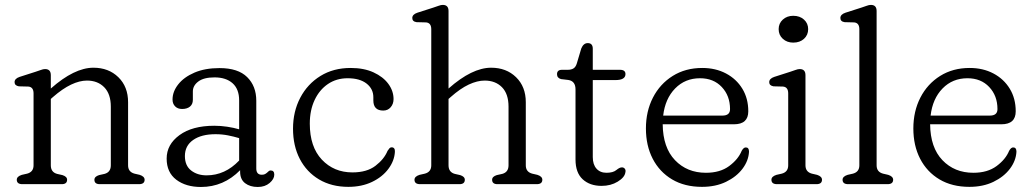

<svg xmlns="http://www.w3.org/2000/svg" viewBox="-20 -752 4214 784"><path d="M187.5 -445V-390.5Q283.5 -475.5 361.5 -475.5Q423.5 -475.5 463.2 -436.8Q503 -398 503 -334.5V-77Q503 -50 529 -43L550.5 -38Q570.5 -31.5 570.5 -18Q570.5 0 547.5 0H387.5Q365.5 0 365.5 -18Q365.5 -31 384.5 -37L407 -42Q432.5 -49 432.5 -77V-316.5Q432.5 -368 405.8 -395.5Q379 -423 335 -423Q305 -423 270.2 -406.5Q235.5 -390 196 -355.5L187.5 -348V-77Q187.5 -49 213 -42L235 -37Q254 -31 254 -18Q254 0 232 0H71.5Q48.5 0 48.5 -18Q48.5 -31.5 69 -38L91 -43Q117 -50 117 -77V-370.5Q117 -396.5 96 -398.5L57 -399.5Q39.5 -402.5 39.5 -416.5Q39.5 -431 60 -438L125.5 -459Q136.5 -462.5 146.5 -466.2Q156.5 -470 164 -470Q187.5 -470 187.5 -445Z M660.5 -104.5Q660.5 -162 712.8 -200.2Q765 -238.5 855 -238.5Q881.5 -238.5 908 -234.5Q934.5 -230.5 956.5 -224V-342Q956.5 -388 929.8 -412Q903 -436 856 -436Q812 -436 789.8 -419.2Q767.5 -402.5 767.5 -378.5V-344.5Q767.5 -326.5 755.8 -316.8Q744 -307 723.5 -307Q705.5 -307 695 -317.8Q684.5 -328.5 684.5 -345.5Q684.5 -378 707.8 -407.5Q731 -437 774 -455.5Q817 -474 876.5 -474Q952 -474 989.2 -437.2Q1026.5 -400.5 1026.5 -340.5V-64Q1026.5 -38.5 1049 -38.5Q1057 -38.5 1061.8 -41Q1066.5 -43.5 1070.5 -47Q1074 -50 1077.2 -53Q1080.5 -56 1085 -56Q1100 -56 1100 -39Q1100 -21 1081 -4.8Q1062 11.5 1032.5 11.5Q1001 11.5 980.8 -4Q960.5 -19.5 960.5 -51V-57Q893 11.5 800.5 11.5Q739 11.5 699.8 -18.2Q660.5 -48 660.5 -104.5ZM735 -115Q735 -75.5 760.5 -55.8Q786 -36 823.5 -36Q899 -36 956.5 -96.5V-188Q935 -194.5 911 -199.2Q887 -204 860 -204Q802.5 -204 768.8 -180.5Q735 -157 735 -115Z M1587 -347.5Q1587 -327.5 1575.2 -314Q1563.5 -300.5 1545 -300.5Q1504.5 -300.5 1504.5 -342V-355Q1504.5 -389 1476.8 -410.8Q1449 -432.5 1399.5 -432.5Q1354 -432.5 1319.2 -409Q1284.5 -385.5 1264.8 -343.8Q1245 -302 1245 -247Q1245 -152.5 1294.2 -100.2Q1343.5 -48 1419 -48Q1478 -48 1513.2 -75Q1548.5 -102 1562.5 -136Q1567 -143 1570.5 -146.8Q1574 -150.5 1579.5 -150.5Q1593.5 -150 1592.5 -132Q1590.5 -95.5 1566 -62.5Q1541.5 -29.5 1499.2 -9.2Q1457 11 1402.5 11Q1334 11 1283 -19.2Q1232 -49.5 1204.2 -103Q1176.5 -156.5 1176.5 -226.5Q1176.5 -296.5 1206 -352.8Q1235.5 -409 1288.5 -441.8Q1341.5 -474.5 1412 -474.5Q1466 -474.5 1505.2 -456.5Q1544.5 -438.5 1565.8 -409.5Q1587 -380.5 1587 -347.5Z M1811.5 -707V-390.5Q1907.5 -475.5 1985.5 -475.5Q2047.5 -475.5 2087.2 -436.8Q2127 -398 2127 -334.5V-77Q2127 -50 2153 -43L2174.5 -38Q2194.5 -31.5 2194.5 -18Q2194.5 0 2171.5 0H2011.5Q1989.5 0 1989.5 -18Q1989.5 -31 2008.5 -37L2031 -42Q2056.5 -49 2056.5 -77V-316.5Q2056.5 -368.5 2029.8 -395.8Q2003 -423 1959 -423Q1929 -423 1894.2 -406.8Q1859.5 -390.5 1820 -355.5L1811.5 -348V-77Q1811.5 -49 1837 -42L1859 -37Q1878 -31 1878 -18Q1878 0 1856 0H1695.5Q1672.5 0 1672.5 -18Q1672.5 -31.5 1693 -38L1715 -43Q1741 -50 1741 -77V-632.5Q1741 -658.5 1720 -660.5L1681 -661.5Q1663.5 -664 1663.5 -678.5Q1663.5 -693 1684 -700L1749.5 -721Q1760.5 -724.5 1770.5 -728.2Q1780.5 -732 1788 -732Q1811.5 -732 1811.5 -707Z M2300.5 -425.5 2271 -429Q2254.5 -433.5 2254.5 -449Q2254.5 -467 2275 -467H2298.5Q2313 -467 2322 -472.8Q2331 -478.5 2335.5 -493.5L2353.5 -554Q2362.5 -576 2380 -576Q2400.5 -576 2400.5 -553V-467H2511.5Q2534 -467 2534 -449.5Q2534 -425 2492.5 -425H2400.5V-110.5Q2400.5 -80.5 2415.5 -63.5Q2430.5 -46.5 2456.5 -46.5Q2483.5 -46.5 2497 -57.8Q2510.5 -69 2520 -68.5Q2527 -68.5 2531.5 -62.8Q2536 -57 2533.5 -47.5Q2530.5 -27.5 2502.2 -10.2Q2474 7 2436.5 7Q2388.5 7 2359.2 -20Q2330 -47 2330 -100.5V-387Q2330 -421 2300.5 -425.5Z M3035.5 -297.5Q3035.5 -244.5 2977 -244.5H2686Q2687 -149.5 2736.2 -98Q2785.5 -46.5 2862.5 -46.5Q2920.5 -46.5 2957.5 -74Q2994.5 -101.5 3008.5 -136Q3016.5 -150.5 3025.5 -150Q3038.5 -150 3038.5 -132.5Q3036.5 -95.5 3011.8 -62.8Q2987 -30 2944.5 -9.5Q2902 11 2846.5 11Q2775.5 11 2724.2 -19.5Q2673 -50 2645.2 -103.8Q2617.5 -157.5 2617.5 -227.5Q2617.5 -297.5 2646.2 -353.5Q2675 -409.5 2727 -442Q2779 -474.5 2847.5 -474.5Q2902 -474.5 2944.5 -452Q2987 -429.5 3011.2 -389.8Q3035.5 -350 3035.5 -297.5ZM2838.5 -432.5Q2777.5 -432.5 2736.8 -390.8Q2696 -349 2688 -280H2930Q2961 -280 2961 -306.5Q2961 -361 2927.2 -396.8Q2893.5 -432.5 2838.5 -432.5Z M3219 -578Q3193.5 -578 3176.5 -593.5Q3159.5 -609 3159.5 -633Q3159.5 -656.5 3176.5 -672Q3193.5 -687.5 3219 -687.5Q3246 -687.5 3263 -672Q3280 -656.5 3280 -633Q3280 -609 3263 -593.5Q3246 -578 3219 -578ZM3269 -445V-77Q3269 -50 3295 -43L3316.5 -38Q3336.5 -31.5 3336.5 -18Q3336.5 0 3313.5 0H3153Q3130 0 3130 -18Q3130 -31.5 3150.5 -38L3172.5 -43Q3198.5 -50 3198.5 -77V-370.5Q3198.5 -396.5 3177.5 -398.5L3138.5 -399.5Q3121 -402.5 3121 -416.5Q3121 -431 3141.5 -438L3207 -459Q3218 -462.5 3228 -466.2Q3238 -470 3245.5 -470Q3269 -470 3269 -445Z M3559.5 -707V-77Q3559.5 -50 3585.5 -43L3607 -38Q3627 -31.5 3627 -18Q3627 0 3604 0H3443.5Q3420.5 0 3420.5 -18Q3420.5 -31.5 3441 -38L3463 -43Q3489 -50 3489 -77V-632.5Q3489 -658.5 3468 -660.5L3429 -661.5Q3411.5 -664 3411.5 -678.5Q3411.5 -693 3432 -700L3497.5 -721Q3508.5 -724.5 3518.5 -728.2Q3528.5 -732 3536 -732Q3559.5 -732 3559.5 -707Z M4127.5 -297.5Q4127.5 -244.5 4069 -244.5H3778Q3779 -149.5 3828.2 -98Q3877.5 -46.5 3954.5 -46.5Q4012.5 -46.5 4049.5 -74Q4086.5 -101.5 4100.5 -136Q4108.5 -150.5 4117.5 -150Q4130.5 -150 4130.5 -132.5Q4128.5 -95.5 4103.8 -62.8Q4079 -30 4036.5 -9.5Q3994 11 3938.5 11Q3867.5 11 3816.2 -19.5Q3765 -50 3737.2 -103.8Q3709.5 -157.5 3709.5 -227.5Q3709.5 -297.5 3738.2 -353.5Q3767 -409.5 3819 -442Q3871 -474.5 3939.5 -474.5Q3994 -474.5 4036.5 -452Q4079 -429.5 4103.2 -389.8Q4127.5 -350 4127.5 -297.5ZM3930.5 -432.5Q3869.5 -432.5 3828.8 -390.8Q3788 -349 3780 -280H4022Q4053 -280 4053 -306.5Q4053 -361 4019.2 -396.8Q3985.5 -432.5 3930.5 -432.5Z"/></svg>

Font: Fraunces 9pt SuperSoft Light
Style: Regular
Weight: 300
Version: Version 1.000;[b76b70a41]